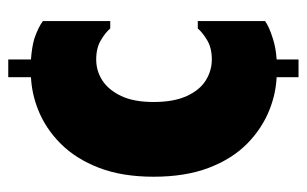

<svg xmlns="http://www.w3.org/2000/svg" viewBox="-159 -584 743 465"><g transform="rotate(-90 212.5 -351.5)"><path d="M258 -703H301V-648Q330 -646 351 -640Q380 -630 394 -619V-456H376Q367 -467 348 -478.5Q329 -490 301 -490Q273 -490 250 -475Q227 -460 212.5 -429.5Q198 -399 198 -351Q198 -302 212.5 -270.5Q227 -239 250.5 -224.5Q274 -210 301 -210Q329 -210 348 -221.5Q367 -233 376 -244H394V-81Q380 -71 351 -62Q330 -55 301 -53V0H258V-53Q218 -55 180 -70Q134 -88 97 -124.5Q60 -161 38.5 -217.5Q17 -274 17 -351Q17 -427 38.5 -483Q60 -539 97 -576Q134 -613 180 -631Q218 -646 258 -648Z"/></g></svg>

Font: Phudu Light ExtraBold
Style: Regular
Weight: 800
Version: Version 1.005;gftools[0.9.23]